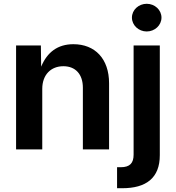

<svg xmlns="http://www.w3.org/2000/svg" viewBox="-20 -785 925 1009"><path d="M202.1 -317.9C202.1 -393.1 248.5 -437 313 -437C377 -437 415.5 -394.5 415.5 -324.2V0H553.2V-347.2C553.2 -476.6 479 -552.7 365.7 -552.7C283.7 -552.7 228 -511.2 196.3 -434.6L194.8 -545.9H64.5V0H202.1ZM682.1 -545.9V27.8C682.1 71.3 663.6 93.8 614.3 93.8H595.2V204.1H623C746.1 204.1 820.3 151.9 819.8 29.8V-545.9ZM751 -619.6C793.5 -619.6 828.6 -652.3 828.6 -692.4C828.6 -732.9 793.5 -765.1 751 -765.1C708.5 -765.1 673.3 -732.9 673.3 -692.4C673.3 -652.3 708.5 -619.6 751 -619.6Z"/></svg>

Font: Raveo SemiBold
Style: Regular
Weight: 600
Designer: Jakub Foglar, Rasmus Andersson (Inter)
Foundry: Jakubfoglar.com
Version: Version 1.100;Glyphs 3.2.3 (3260)